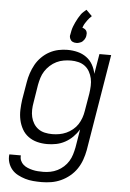

<svg xmlns="http://www.w3.org/2000/svg" viewBox="-63 -807 727 1076"><g transform="rotate(5 300.0 -269.0)"><path d="M212 223Q188 223 164.5 221Q141 219 119.5 212.5Q98 206 78 195.5Q58 185 44 168.5Q30 152 23 130Q16 108 19 84H84Q82 100 88 113.5Q94 127 104.5 136Q115 145 128.5 150.5Q142 156 156.5 159.5Q171 163 186 164Q201 165 216 165Q236 165 256.5 161Q277 157 296 147.5Q315 138 331 123.5Q347 109 358 91Q369 73 375 53Q381 33 385 13L402 -90Q388 -67 368.5 -47.5Q349 -28 325 -15Q301 -2 275.5 3Q250 8 225 8Q195 8 168 1Q141 -6 119 -22Q97 -38 83.5 -62Q70 -86 64 -113.5Q58 -141 59 -170Q60 -199 64 -228L81 -328Q85 -353 93.5 -378.5Q102 -404 115 -427.5Q128 -451 148 -471Q168 -491 192 -504Q216 -517 242 -522.5Q268 -528 293 -528Q323 -528 350.5 -521Q378 -514 400 -498Q422 -482 435.5 -458Q449 -434 454 -407L473 -520H539L449 23Q444 50 434.5 77Q425 104 409 128Q393 152 370 171Q347 190 320.5 202Q294 214 266.5 218.5Q239 223 212 223ZM248 -50Q268 -50 288 -53.5Q308 -57 327 -65.5Q346 -74 363 -88Q380 -102 391 -119Q402 -136 409 -155.5Q416 -175 419 -195L436 -295Q439 -316 440 -338Q441 -360 436.5 -380Q432 -400 422 -418Q412 -436 396 -448Q380 -460 359.5 -465Q339 -470 318 -470Q298 -470 277 -466.5Q256 -463 236.5 -453.5Q217 -444 200.5 -429Q184 -414 172.5 -396Q161 -378 155 -358.5Q149 -339 145 -318L129 -218Q125 -197 124.5 -176Q124 -155 128.5 -135.5Q133 -116 143.5 -99Q154 -82 170 -70.5Q186 -59 206.5 -54.5Q227 -50 248 -50ZM338 -571Q332 -571 327 -572Q322 -573 317 -575.5Q312 -578 309 -581.5Q306 -585 303.5 -590Q301 -595 300 -601Q299 -607 300 -611L301 -615Q303 -627 305.5 -638.5Q308 -650 312.5 -661.5Q317 -673 322.5 -685Q328 -697 335.5 -710Q343 -723 349.5 -732Q356 -741 363 -747L379 -761L412 -728Q405 -722 399 -715Q393 -708 387.5 -700.5Q382 -693 376.5 -684Q371 -675 369 -669L365 -659Q369 -658 373 -656Q377 -654 380.5 -651.5Q384 -649 386.5 -645.5Q389 -642 390.5 -637.5Q392 -633 392 -628Q392 -623 391 -619V-615Q390 -610 388 -604.5Q386 -599 382.5 -594Q379 -589 374.5 -584.5Q370 -580 365 -577.5Q360 -575 353 -573Q346 -571 343 -571Z"/></g></svg>

Font: Iosevka Aile Light
Style: Italic
Weight: 300
Italic angle: -9°
Designer: Belleve Invis
Foundry: Belleve Invis
Version: Version 31.1.0; ttfautohint (v1.8.4)